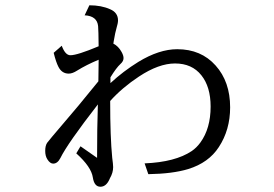

<svg xmlns="http://www.w3.org/2000/svg" viewBox="-20 -649 1040 730"><path d="M286.1 -92.8 349.1 -48.8Q349.1 -163.1 352.1 -252Q236.8 -103.5 209.5 -47.9Q198.7 -26.9 182.1 -26.9Q170.4 -26.9 160.2 -43Q151.9 -55.7 151.9 -75.2Q151.9 -95.2 159.2 -106Q164.6 -113.8 225.1 -184.6Q262.2 -228 278.8 -248L314 -291L347.2 -331.5L354 -339.8Q355 -372.1 355 -414.1V-421.9Q308.1 -402.3 272.9 -380.4Q255.4 -369.1 241.2 -369.1Q215.3 -369.1 202.1 -395Q192.9 -412.6 184.1 -448.2L214.8 -475.1Q228 -439 247.6 -439Q273.9 -439 355 -473.1Q354.5 -533.7 353 -549.8Q349.1 -588.4 301.8 -590.8L319.8 -628.9Q365.2 -628.9 398.9 -613.8Q428.7 -601.1 428.7 -571.3Q428.7 -561 422.9 -542Q418.5 -528.3 412.1 -490.7L411.1 -482.9Q429.7 -474.1 442.4 -451.2Q449.7 -438 449.7 -428.2Q449.7 -416 438 -405.8Q422.4 -391.6 399.9 -355V-333Q448.2 -377.9 505.9 -413.6Q585 -461.9 653.8 -461.9Q744.6 -461.9 799.8 -399.9Q855 -338.4 855 -240.7Q855 -155.3 812 -89.8Q773.4 -30.3 695.8 -6.3Q636.7 11.7 543.9 13.2L529.8 -27.8Q646.5 -32.7 709 -74.7Q727.5 -87.4 741.7 -106.9Q780.8 -160.6 780.8 -243.7Q780.8 -318.8 745.6 -362.8Q710 -407.7 645.5 -407.7Q583.5 -407.7 508.3 -357.9Q445.3 -316.4 398.9 -265.1Q398.9 -127.4 406.7 -48.8Q407.2 -42 409.2 -28.3Q410.2 -18.6 410.2 -13.7Q410.2 7.8 397.9 28.8Q397.9 29.3 396.5 32.2Q383.8 61 361.8 61Q338.4 61 333 25.9Q327.1 -14.6 270 -65.9Z"/></svg>

Font: BIZ UDMincho
Style: Regular
Weight: 400
Monospace: yes
Designer: TypeBank Co., Ltd.
Foundry: Morisawa Inc.
Version: Version 1.06